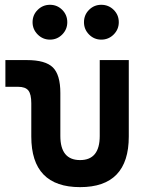

<svg xmlns="http://www.w3.org/2000/svg" viewBox="-20 -767 626 797"><path d="M312.5 9.8Q109.9 9.8 109.9 -200.2V-338.4Q109.9 -376 97.7 -391.4Q85.4 -406.7 55.2 -406.7H2.4V-517.6H91.8Q168.5 -517.6 199.5 -487.1Q230.5 -456.5 230.5 -380.9V-202.6Q230.5 -102.5 312.5 -102.5Q394 -102.5 394 -202.6V-517.6H514.6V-200.2Q514.6 9.8 312.5 9.8ZM400.4 -602.5Q370.6 -602.5 349.6 -623.8Q328.6 -645 328.6 -674.8Q328.6 -705.1 349.6 -726.1Q370.6 -747.1 400.4 -747.1Q430.7 -747.1 451.9 -726.1Q473.1 -705.1 473.1 -674.8Q473.1 -645 451.9 -623.8Q430.7 -602.5 400.4 -602.5ZM187.5 -602.5Q157.7 -602.5 136.5 -623.8Q115.2 -645 115.2 -674.8Q115.2 -705.1 136.5 -726.1Q157.7 -747.1 187.5 -747.1Q217.3 -747.1 238.3 -726.1Q259.3 -705.1 259.3 -674.8Q259.3 -645 238.3 -623.8Q217.3 -602.5 187.5 -602.5Z"/></svg>

Font: Cascadia Mono PL SemiBold
Style: Regular
Weight: 600
Monospace: yes
Designer: Aaron Bell
Foundry: Saja Typeworks
Version: Version 2404.023; ttfautohint (v1.8.4)